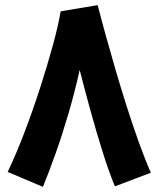

<svg xmlns="http://www.w3.org/2000/svg" viewBox="-20 -704 617 747"><path d="M147 23 10 -35Q44 -107 76.5 -192.5Q109 -278 137 -365Q165 -452 186 -529Q207 -606 216 -660L360 -684V-683V-684Q373 -633 391 -568Q409 -503 430 -431Q451 -359 474 -287Q497 -215 520.5 -149.5Q544 -84 567 -32L427 21Q402 -40 378 -117Q354 -194 331.5 -275.5Q309 -357 290 -432Q271 -346 246.5 -262.5Q222 -179 196 -106Q170 -33 147 23Z"/></svg>

Font: Noto Sans Arabic UI Cn XBd
Style: Regular
Weight: 800
Width: 3
Designer: Monotype Design Team, Nadine Chahine and Nizar Qandah
Foundry: Monotype Imaging Inc.
Version: Version 2.010; ttfautohint (v1.8.4.7-5d5b)